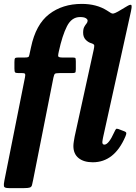

<svg xmlns="http://www.w3.org/2000/svg" viewBox="-33 -815 696 985"><path d="M639 -757.5 496 -111Q495 -106.5 493.5 -97.8Q492 -89 492 -86Q492 -73 502.5 -73Q524.5 -73 553.5 -137.5Q558.5 -148.5 561.8 -152.5Q565 -156.5 574.5 -153L604.5 -141.5Q615 -137.5 615 -131.5Q615 -125.5 610 -114Q553.5 17.5 443 17.5Q397 17.5 370.2 -4Q343.5 -25.5 343.5 -66Q343.5 -76 345.8 -90Q348 -104 350 -114.5L447.5 -559Q451 -575 450.5 -581.8Q450 -588.5 436 -593Q419.5 -597.5 406.5 -611.2Q393.5 -625 393.5 -647Q393.5 -666.5 399.2 -677Q405 -687.5 410.8 -694.2Q416.5 -701 416.5 -709Q416.5 -716 407.2 -721.8Q398 -727.5 377.5 -727.5Q334.5 -727.5 310.5 -680.2Q286.5 -633 268.5 -550Q265.5 -537 265.2 -528.5Q265 -520 286 -520H334.5Q349.5 -520 352.8 -518Q356 -516 356 -500.5V-460.5Q356 -445 352.5 -442.5Q349 -440 332.5 -440H272Q252.5 -440 248.5 -436.2Q244.5 -432.5 241 -416.5L137 108Q133.5 125 131.2 134.2Q129 143.5 120.8 146.8Q112.5 150 91.5 150H12.5Q-11 150 -12.8 140.5Q-14.5 131 -10.5 111.5L95 -417.5Q97.5 -430 96 -435Q94.5 -440 80.5 -440H64.5Q48.5 -440 44.8 -443.5Q41 -447 41 -463.5V-496.5Q41 -512.5 44.2 -516.2Q47.5 -520 61.5 -520H95Q112.5 -520 115 -525.2Q117.5 -530.5 120.5 -547L126 -572Q150.5 -689.5 219 -742.2Q287.5 -795 386.5 -795Q462.5 -795 516 -761Q530 -752 536.5 -748Q543 -744 550.2 -745.8Q557.5 -747.5 573 -756L621 -784.5Q640 -795.5 641.8 -786.5Q643.5 -777.5 639 -757.5Z"/></svg>

Font: Besley* Narrow
Style: Bold Italic
Weight: 700
Width: 4
Italic angle: -13°
Designer: Owen Earl
Foundry: indestructible type*
Version: Version 3.000; ttfautohint (v1.8.3)